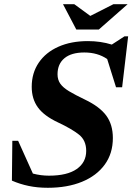

<svg xmlns="http://www.w3.org/2000/svg" viewBox="-20 -878 628 911"><path d="M515.5 -223Q515.5 -150 477 -97Q438.5 -44 369 -15.5Q299.5 13 207 13Q157.5 13 115.8 4.2Q74 -4.5 36.5 -21L38.5 -210H66L136 -54.5Q173.5 -44.5 212 -44.5Q299 -44.5 344 -76Q389 -107.5 389 -162Q389 -212 354.8 -239.2Q320.5 -266.5 254.5 -297.5Q188.5 -328.5 159.5 -368.8Q130.5 -409 130.5 -466Q130.5 -531.5 163.8 -580.5Q197 -629.5 257 -656.2Q317 -683 397 -683Q457.5 -683 510.5 -666.5L570.5 -705.5H588L559.5 -464H530.5L488.5 -598Q443 -629 380 -629Q318.5 -629 285.8 -601.8Q253 -574.5 253 -525.5Q253 -499.5 266 -481Q279 -462.5 307.5 -445.2Q336 -428 383 -405.5Q453 -372 484.2 -329.5Q515.5 -287 515.5 -223ZM585.5 -858 449 -738H342L279 -858H332.5L408.5 -802.5L518 -858Z"/></svg>

Font: Newsreader 16pt
Style: Bold Italic
Weight: 700
Italic angle: -17°
Designer: Hugues Gentile
Foundry: Production Type
Version: Version 1.003; ttfautohint (v1.8.3)